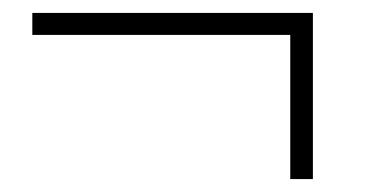

<svg xmlns="http://www.w3.org/2000/svg" viewBox="-20 -285 600 297"><path d="M429 -231H30V-265H464V-8H429Z"/></svg>

Font: Hanken Grotesk ExtraLight
Style: Regular
Weight: 200
Designer: Alfredo Marco Pradil
Foundry: Hanken Design Co.
Version: Version 3.014